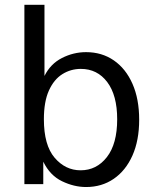

<svg xmlns="http://www.w3.org/2000/svg" viewBox="-20 -752 629 784"><path d="M331.5 11.7Q282.2 11.7 233.2 -12Q184.1 -35.6 156.7 -91.8V0H79.6V-732.4H161.6V-441.9Q186 -491.2 232.9 -515.1Q279.8 -539.1 331.5 -539.1Q396 -539.1 444.8 -505.4Q493.7 -471.7 521 -409.7Q548.3 -347.7 548.3 -263.2Q548.3 -178.7 520.8 -116.9Q493.2 -55.2 444.3 -21.7Q395.5 11.7 331.5 11.7ZM309.1 -56.6Q374.5 -56.6 416.5 -110.6Q458.5 -164.6 458.5 -265.1Q458.5 -362.8 418 -416.7Q377.4 -470.7 310.1 -470.7Q269 -470.7 234.6 -449.2Q200.2 -427.7 179.7 -382.3Q159.2 -336.9 159.2 -265.1Q159.2 -159.2 203.1 -107.9Q247.1 -56.6 309.1 -56.6Z"/></svg>

Font: Schibsted Grotesk
Style: Regular
Weight: 400
Designer: Bakken & Baeck AS, Henrik Kongsvoll
Foundry: Schibsted ASA
Version: Version 1.100; ttfautohint (v1.8.4.7-5d5b);gftools[0.9.25]